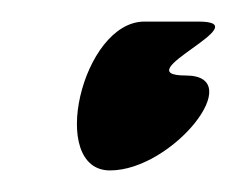

<svg xmlns="http://www.w3.org/2000/svg" viewBox="-20 -158 234 178"><path d="M82 0C140 0 210.3 -88 152.3 -88C94.3 -88 221.9 -138 163.9 -138H113.9C55.9 -138 24 0 82 0Z"/></svg>

Font: Digital Distortion
Style: Obl
Weight: 400
Version: Version 1